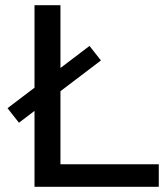

<svg xmlns="http://www.w3.org/2000/svg" viewBox="-20 -720 642 740"><path d="M113 -700H213V-87H592V0H113ZM9 -303 325 -543 369 -487 53 -247Z"/></svg>

Font: APTA Sans Medium
Style: Bold
Weight: 500
Version: Version 7.200